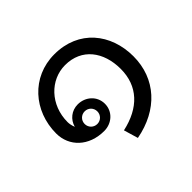

<svg xmlns="http://www.w3.org/2000/svg" viewBox="-130 -689 893 893"><g transform="rotate(-45 316.5 -242.0)"><path d="M229.2 -229.2C252.5 -229.2 270.8 -210.8 270.8 -187.5C270.8 -164.2 252.5 -145.8 229.2 -145.8C205.8 -145.8 187.5 -164.2 187.5 -187.5C187.5 -210.8 205.8 -229.2 229.2 -229.2ZM229.2 -275C188.3 -275 155.8 -248.3 145.8 -210.8C140 -225 137.5 -239.2 137.5 -250C137.5 -362.5 219.2 -445.8 316.7 -445.8C425.8 -445.8 487.5 -362.5 487.5 -250C487.5 -137.5 417.5 -64.2 295.8 -37.5L316.7 33.3C472.5 4.2 570.8 -102.5 570.8 -250C570.8 -397.5 477.5 -516.7 316.7 -516.7C167.5 -516.7 62.5 -397.5 62.5 -250C62.5 -165 128.3 -100 229.2 -100C279.2 -100 320.8 -136.7 320.8 -187.5C320.8 -238.3 279.2 -275 229.2 -275Z"/></g></svg>

Font: BoonHome
Style: Book
Weight: 400
Designer: Sungsit Sawaiwan
Foundry: Sungsit Sawaiwan
Version: Version 0.2